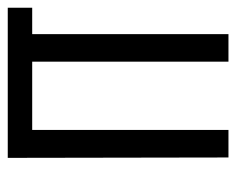

<svg xmlns="http://www.w3.org/2000/svg" viewBox="-77 -532 609 495"><g transform="rotate(-90 227.5 -284.5)"><path d="M455 -569V-506H387V0H316V-506H140V0H69L68 -569Z"/></g></svg>

Font: Khand
Style: Regular
Weight: 400
Designer: Devanagari: Sanchit Sawaria, Jyotish Sonowal; Latin: Satya Rajpurohit
Foundry: Indian Type Foundry
Version: Version 1.101;PS 1.0;hotconv 1.0.78;makeotf.lib2.5.61930; tt